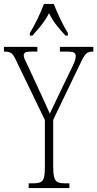

<svg xmlns="http://www.w3.org/2000/svg" viewBox="-27 -951 492 971"><path d="M118 0V-24H142Q166 -24 178.5 -30Q191 -36 195.5 -54Q200 -72 200 -109V-344L55 -644Q41 -675 29.5 -682.5Q18 -690 -3 -690H-7V-714H162V-690H133Q107 -690 100 -685Q93 -680 93 -671Q93 -662 99 -649Q105 -636 114 -618L169 -499Q184 -467 198 -436.5Q212 -406 225 -376Q233 -392 243.5 -415.5Q254 -439 270 -471L341 -618Q351 -639 353.5 -649.5Q356 -660 356 -668Q356 -679 347.5 -684.5Q339 -690 313 -690H276V-714H445V-690H442Q422 -690 411 -681.5Q400 -673 384 -640L242 -345V-110Q242 -73 247 -54.5Q252 -36 264.5 -30Q277 -24 300 -24H324V0ZM124 -784Q142 -813 162.5 -855Q183 -897 195 -931H245Q258 -897 278 -855Q298 -813 316 -784V-771H304Q278 -799 258 -824.5Q238 -850 221 -884Q203 -850 182.5 -824.5Q162 -799 137 -771H124Z"/></svg>

Font: Noto Serif Ethiopic ExtraCondensed ExtraLight
Style: Regular
Weight: 200
Width: 2
Designer: Monotype Design Team
Foundry: Monotype Imaging Inc.
Version: Version 2.102; ttfautohint (v1.8.4.7-5d5b)